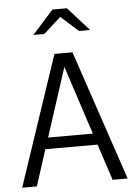

<svg xmlns="http://www.w3.org/2000/svg" viewBox="-61 -984 723 1030"><g transform="rotate(-5 300.0 -469.0)"><path d="M16 0 251 -700H348L584 0H503L439 -195H158L95 0ZM178 -256H419L298 -626ZM147 -811 261 -938H339L453 -811H393L299 -895L206 -811Z"/></g></svg>

Font: Red Hat Mono
Style: Regular
Weight: 300
Monospace: yes
Designer: Pentagram, MCKL
Foundry: Pentagram, MCKL
Version: Version 1.023